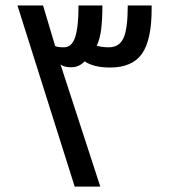

<svg xmlns="http://www.w3.org/2000/svg" viewBox="-20 -694 629 714"><path d="M44.9 -673.8H140.1L185.1 -522.9Q193.4 -518.1 217.8 -518.1Q247.1 -518.1 259.5 -555.7Q272 -593.3 272 -673.8H360.8Q360.8 -622.6 356.4 -586.4Q352.1 -550.3 339.8 -523.9Q359.9 -518.1 384.8 -518.1Q423.8 -518.1 439.5 -553Q455.1 -587.9 455.1 -673.8H543.9V-660.2Q543.9 -545.9 508.1 -494.4Q472.2 -442.9 389.2 -442.9Q328.6 -442.9 294.9 -465.8Q272.9 -443.8 246.1 -443.8Q218.3 -443.8 205.1 -454.1L353 0H257.8Z"/></svg>

Font: Noto Kufi Arabic
Style: Regular
Weight: 400
Designer: Monotype Design team
Foundry: Monotype Imaging Inc.
Version: Version 1.02